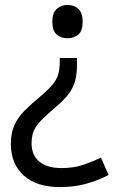

<svg xmlns="http://www.w3.org/2000/svg" viewBox="-20 -566 474 778"><path d="M292 -304Q292 -267 284.5 -239Q277 -211 259 -186.5Q241 -162 208 -134Q170 -102 148 -79.5Q126 -57 117 -36Q108 -15 108 15Q108 63 139.5 89Q171 115 229 115Q279 115 317 102Q355 89 389 73L420 143Q380 164 331.5 178Q283 192 223 192Q128 192 76 145Q24 98 24 17Q24 -28 38.5 -59.5Q53 -91 79.5 -117.5Q106 -144 142 -174Q176 -203 193 -223.5Q210 -244 216 -265Q222 -286 222 -314V-331H292ZM315 -478Q315 -441 297.5 -426Q280 -411 253 -411Q228 -411 210 -426Q192 -441 192 -478Q192 -514 210 -530Q228 -546 253 -546Q280 -546 297.5 -530Q315 -514 315 -478Z"/></svg>

Font: Noto Sans Sogdian
Style: Regular
Weight: 400
Designer: Monotype Design Team
Foundry: Monotype Imaging Inc.
Version: Version 2.002; ttfautohint (v1.8.4.7-5d5b)